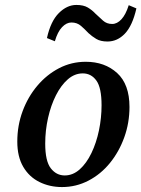

<svg xmlns="http://www.w3.org/2000/svg" viewBox="-20 -743 572 777"><path d="M231 14Q181 14 139.5 -6.5Q98 -27 74 -68Q50 -109 50 -170Q50 -235 71.5 -293Q93 -351 131 -396Q169 -441 219 -467Q269 -493 327 -493Q404 -493 454 -447.5Q504 -402 504 -310Q504 -246 483 -187.5Q462 -129 425 -83.5Q388 -38 338 -12Q288 14 231 14ZM242 -33Q275 -33 302.5 -57.5Q330 -82 350 -123.5Q370 -165 380.5 -215.5Q391 -266 391 -317Q391 -388 370 -417Q349 -446 315 -446Q282 -446 254.5 -422Q227 -398 206.5 -357.5Q186 -317 174.5 -266Q163 -215 163 -162Q163 -91 185.5 -62Q208 -33 242 -33ZM170 -589Q185 -657 218 -690Q251 -723 289 -723Q318 -723 335.5 -712.5Q353 -702 366 -688Q382 -673 397 -659.5Q412 -646 434 -646Q454 -646 471.5 -665Q489 -684 501 -722L532 -709Q516 -639 485.5 -607Q455 -575 415 -575Q387 -575 369.5 -585.5Q352 -596 338 -609Q324 -624 308 -638Q292 -652 269 -652Q249 -652 231 -633Q213 -614 202 -576Z"/></svg>

Font: Source Serif Pro SemiBold
Style: Italic
Weight: 600
Italic angle: -12°
Designer: Frank Grießhammer
Foundry: Adobe Systems Incorporated
Version: Version 3.001;hotconv 1.0.111;makeotfexe 2.5.65597